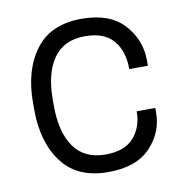

<svg xmlns="http://www.w3.org/2000/svg" viewBox="-67 -605 656 681"><g transform="rotate(-10 261.0 -265.0)"><path d="M120 -253Q120 -159 157.5 -105.5Q195 -52 271 -52Q340 -52 373 -89.5Q406 -127 406 -184H473V-168Q473 -96 422 -42.5Q371 11 270 11Q159 11 104 -62Q49 -135 49 -253V-277Q49 -395 104 -468Q159 -541 270 -541Q371 -541 422 -485.5Q473 -430 473 -356V-336H406Q406 -401 373 -439.5Q340 -478 271 -478Q195 -478 157.5 -424.5Q120 -371 120 -277Z"/></g></svg>

Font: Cooper Hewitt
Style: Book
Weight: 705
Designer: Village Type and Design LLC
Foundry: Cooper Hewitt Smithsonian Design Museum
Version: 1.000; ttfautohint (v1.8.1)